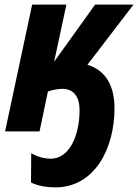

<svg xmlns="http://www.w3.org/2000/svg" viewBox="-20 -568 597 830"><path d="M219 242C390 242 475 73 475 -100C475 -197 437 -264 358 -288L557 -548H391L214 -301L267 -548H119L2 0H151L187 -172C204 -179 231 -184 250 -184C299 -184 324 -149 324 -92C324 19 279 118 200 118C174 118 142 111 115 94L114 221C145 236 183 242 219 242Z"/></svg>

Font: Noto Sans Display SemiCondensed Extra
Style: Italic
Weight: 800
Width: 4
Italic angle: -12°
Designer: Monotype Design Team
Foundry: Monotype Imaging Inc.
Version: Version 1.900